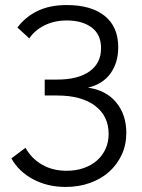

<svg xmlns="http://www.w3.org/2000/svg" viewBox="-20 -735 563 760"><path d="M49 -626Q80 -668 128.5 -691.5Q177 -715 244 -715Q341 -715 394.5 -672Q448 -629 448 -548Q448 -487 417.5 -444.5Q387 -402 328 -388Q400 -378 440 -329.5Q480 -281 480 -209Q480 -162 462 -123Q444 -84 412.5 -55.5Q381 -27 336.5 -11Q292 5 240 5Q168 5 111 -25.5Q54 -56 25 -108L81 -150Q104 -108 146 -83.5Q188 -59 244 -59Q280 -59 310.5 -69.5Q341 -80 363 -99Q385 -118 397.5 -145Q410 -172 410 -205Q410 -276 356 -316.5Q302 -357 206 -357H157V-420H206Q289 -420 334.5 -452.5Q380 -485 380 -544Q380 -599 342.5 -626.5Q305 -654 245 -654Q195 -654 156 -634.5Q117 -615 96 -583Z"/></svg>

Font: Oxford Sans
Style: Regular
Weight: 400
Designer: Matt McInerney, Pablo Impallari, Rodrigo Fuenzalida
Foundry: Matt McInerney, Pablo Impallari, Rodrigo Fuenzalida
Version: Version 3.000g; ttfautohint (v1.5) -l 8 -r 28 -G 28 -x 14 -D